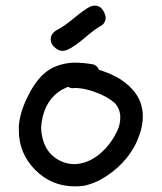

<svg xmlns="http://www.w3.org/2000/svg" viewBox="-20 -663 574 682"><path d="M296.9 -637.7Q309.6 -644.5 322.3 -642.6Q335 -640.6 342.3 -631.3Q349.6 -622.1 353.5 -610.8Q357.4 -599.6 353 -587.9Q348.6 -576.2 336.9 -570.3Q318.4 -560.5 281.2 -528.8Q244.1 -497.1 219.7 -486.3Q210.9 -482.4 203.1 -482.4Q190.4 -482.4 179.7 -490.2Q160.2 -503.9 160.2 -523.4Q160.2 -543 180.7 -555.7Q205.1 -567.4 241.7 -597.7Q278.3 -627.9 296.9 -637.7ZM221.7 -354.5Q217.8 -353.5 214.8 -351.6Q182.6 -337.9 161.6 -311.5Q140.6 -285.2 131.8 -249Q127 -229.5 126 -210Q126 -193.4 129.9 -177.7Q139.6 -130.9 171.9 -105.5Q203.1 -81.1 242.2 -80.1Q244.1 -80.1 245.1 -80.1Q286.1 -81.1 324.2 -108.4Q344.7 -123 363.8 -146Q382.8 -168.9 395.5 -196.3Q407.2 -219.7 407.2 -244.1Q407.2 -247.1 407.2 -251Q405.3 -279.3 385.7 -298.8Q360.4 -320.3 319.3 -335.4Q278.3 -350.6 245.1 -350.6Q241.2 -350.6 236.3 -349.6Q228.5 -350.6 221.7 -354.5ZM331.1 -415Q361.3 -406.2 389.6 -391.6Q426.8 -373 453.1 -342.3Q479.5 -311.5 485.4 -273.4Q487.3 -261.7 487.3 -249Q487.3 -217.8 475.6 -184.6Q460 -138.7 429.7 -101.6Q399.4 -64.5 358.4 -37.6Q317.4 -10.7 276.4 -2.9Q261.7 -1 246.1 -1Q163.1 -1 105 -59.6Q46.9 -118.2 46.9 -200.2Q46.9 -208 46.9 -214.8Q49.8 -259.8 75.2 -313.5Q100.6 -367.2 132.8 -398.4Q156.2 -419.9 184.6 -429.7Q212.9 -439.5 241.2 -440.4Q242.2 -440.4 243.2 -440.4Q272.5 -440.4 304.7 -435.5Q325.2 -432.6 331.1 -415Z"/></svg>

Font: sage sans
Style: Regular
Weight: 400
Version: Version 001.032